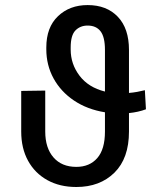

<svg xmlns="http://www.w3.org/2000/svg" viewBox="-20 -742 671 772"><path d="M562.5 -379.3 566.8 -302.6Q536.6 -291.2 498.6 -287.3V-213.1Q498.6 -105.5 440.2 -47.8Q381.7 9.9 286.9 9.9Q220.2 9.9 170.3 -17.8Q120.4 -45.5 92.9 -95.5Q65.3 -145.6 65.3 -213.1V-376.4L161.9 -377.8V-213.1Q161.9 -147 195.1 -109Q228.3 -71 286.9 -71Q340.2 -71 371.1 -106.4Q402 -141.7 402 -213.1V-290.5Q330.3 -302.2 277.3 -337.9Q224.4 -373.6 195.3 -426.8Q166.2 -480.1 166.2 -544V-551.1Q166.2 -632.1 213.1 -676.8Q259.9 -721.6 332.4 -721.6Q409.1 -721.6 453.8 -674.5Q498.6 -627.5 498.6 -541.2V-368.3Q515.6 -369.7 532 -372.7Q548.3 -375.7 562.5 -379.3ZM402 -373.9V-541.2Q402 -593.4 384.2 -616.3Q366.5 -639.2 332.4 -639.2Q302.6 -639.2 283.4 -619.7Q264.2 -600.1 264.2 -551.1V-542.6Q264.2 -484.7 299.7 -437.7Q335.2 -390.6 402 -373.9Z"/></svg>

Font: Inter UI
Style: Regular
Weight: 400
Designer: Rasmus Andersson
Foundry: rsms
Version: 3.2;8d6f07862